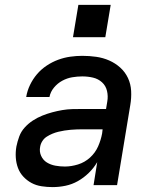

<svg xmlns="http://www.w3.org/2000/svg" viewBox="-20 -756 640 784"><path d="M195 8Q195 8 195 8Q195 8 195 8H194Q172 8 149.5 4.5Q127 1 108.5 -9Q90 -19 75.5 -34.5Q61 -50 53.5 -70Q46 -90 44.5 -112.5Q43 -135 47 -158Q51 -178 58.5 -198.5Q66 -219 81 -235.5Q96 -252 114.5 -264Q133 -276 153 -284Q173 -292 193.5 -297.5Q214 -303 234.5 -306.5Q255 -310 275.5 -310.5Q296 -311 317 -311H413L418 -341Q422 -363 417 -384.5Q412 -406 396.5 -420Q381 -434 360 -439Q339 -444 316 -444Q296 -444 275 -440.5Q254 -437 234.5 -426.5Q215 -416 200.5 -398.5Q186 -381 182 -360H87Q91 -385 102.5 -409Q114 -433 131 -453Q148 -473 170.5 -488Q193 -503 217.5 -512Q242 -521 267 -524.5Q292 -528 316 -528Q345 -528 373 -524Q401 -520 426 -509Q451 -498 471 -480Q491 -462 502.5 -437.5Q514 -413 515.5 -384.5Q517 -356 512 -327L458 0H362L377 -94Q363 -70 342.5 -50Q322 -30 298 -16.5Q274 -3 247.5 2.5Q221 8 195 8ZM245 -76Q271 -76 298.5 -84.5Q326 -93 347.5 -112.5Q369 -132 380.5 -158Q392 -184 397 -211L399 -228H317Q305 -228 292.5 -227.5Q280 -227 268 -226Q256 -225 243.5 -223Q231 -221 218.5 -218Q206 -215 194 -210Q182 -205 171 -198Q160 -191 153 -180Q146 -169 144 -157Q140 -137 148 -119.5Q156 -102 171.5 -92.5Q187 -83 206 -79.5Q225 -76 245 -76ZM278 -604 300 -736H432L410 -604Z"/></svg>

Font: Iosevka SS04 Medium Extended
Style: Italic
Weight: 500
Width: 7
Italic angle: -9°
Monospace: yes
Designer: Belleve Invis
Foundry: Belleve Invis
Version: Version 19.0.0; ttfautohint (v1.8.4)